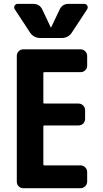

<svg xmlns="http://www.w3.org/2000/svg" viewBox="-20 -990 540 1010"><path d="M403.3 -730.5Q418 -730.5 428.2 -720.2Q438.5 -710 438.5 -695.3V-644.5Q438.5 -629.9 428.2 -620.1Q418 -610.4 403.3 -610.4H212.9Q208 -610.4 208 -605.5V-450.2Q208 -445.3 212.9 -445.3H392.6Q407.2 -445.3 417.5 -435.1Q427.7 -424.8 427.7 -410.2V-365.2Q427.7 -350.6 418 -340.3Q408.2 -330.1 392.6 -330.1H212.9Q208 -330.1 208 -325.2V-125Q208 -120.1 212.9 -120.1H403.3Q418 -120.1 428.2 -109.9Q438.5 -99.6 438.5 -85V-35.2Q438.5 -20.5 428.2 -10.3Q418 0 403.3 0H102.5Q87.9 0 78.1 -9.8Q68.4 -19.5 68.4 -35.2V-695.3Q68.4 -710 78.1 -720.2Q87.9 -730.5 102.5 -730.5ZM422.9 -969.7Q433.6 -969.7 439 -960.4Q444.3 -951.2 438.5 -941.4L358.4 -819.3Q339.8 -790 302.7 -790H193.4Q157.2 -790 137.7 -819.3L57.6 -941.4Q51.8 -951.2 57.1 -960.4Q62.5 -969.7 73.2 -969.7H153.3Q189.5 -969.7 203.1 -938.5L247.1 -845.7Q247.1 -844.7 248 -844.7Q249 -844.7 249 -845.7L293 -938.5Q307.6 -970.7 342.8 -969.7Z"/></svg>

Font: Rounded-L Mgen+ 1m bold
Style: Bold
Weight: 700
Designer: [Source Han Sans]
Ryoko NISHIZUKA  (kana & ideographs); Paul D. Hunt (Latin, Greek & Cyrillic); Wenlong ZHANG  (bopomofo
Version: Version 1.059.20150602